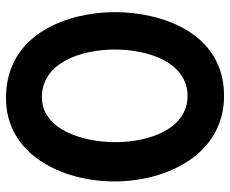

<svg xmlns="http://www.w3.org/2000/svg" viewBox="-82 -658 751 626"><g transform="rotate(90 293.0 -345.5)"><path d="M300 10C485 10 572 -173 572 -344C572 -516 483 -701 293 -701C84 -701 20 -492 20 -345C20 -199 86 10 300 10ZM297 -107C185 -107 142 -235 142 -345C142 -456 185 -582 293 -582C401 -582 444 -457 444 -346C444 -238 402 -107 297 -107Z"/></g></svg>

Font: FREAK Grotesk Next
Style: Bold
Weight: 700
Width: 3
Designer: La Scuola Open Source
Foundry: La Scuola Open Source
Version: Version 1.000;PS 1.0;hotconv 1.0.72;makeotf.lib2.5.5900